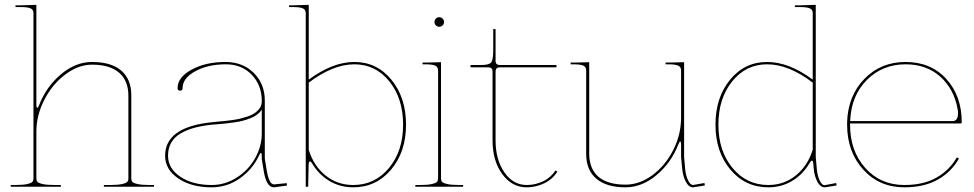

<svg xmlns="http://www.w3.org/2000/svg" viewBox="-20 -782 4080 804"><path d="M24.9 0V-7.3H44.9Q77.1 -7.3 94.5 -11.5Q111.8 -15.6 116 -21Q120.1 -26.4 120.1 -35.2V-727.5Q120.1 -741.2 108.4 -746.8Q96.7 -752.4 67.4 -752.4H44.9V-759.8H67.4L132.3 -761.7V-345.7Q132.3 -330.1 136.2 -330.1Q139.2 -330.1 144 -342.3Q174.3 -419.9 235.6 -471.2Q296.9 -522.5 365.2 -522.5Q445.3 -522.5 487.5 -486.6Q529.8 -450.7 529.8 -382.3V-35.2Q529.8 -26.4 533.9 -21Q538.1 -15.6 555.4 -11.5Q572.8 -7.3 605 -7.3H625V0H415V-7.3H442.4Q474.6 -7.3 491.9 -11.5Q509.3 -15.6 513.4 -21Q517.6 -26.4 517.6 -35.2V-380.9Q517.6 -444.3 478.5 -477.8Q439.5 -511.2 365.2 -511.2Q308.6 -511.2 254.2 -470.7Q199.7 -430.2 166 -364.7Q132.3 -299.3 132.3 -231V-35.2Q132.3 -26.4 136.5 -21Q140.6 -15.6 158 -11.5Q175.3 -7.3 207.5 -7.3H234.9V0Z M671.4 -129.9Q671.4 -249.5 865.7 -270Q871.6 -270.5 891.1 -272.5Q910.6 -274.4 922.1 -275.4Q933.6 -276.4 953.6 -279.3Q973.6 -282.2 986.6 -285.4Q999.5 -288.6 1015.9 -293.9Q1032.2 -299.3 1042.5 -305.7Q1052.7 -312 1061.5 -321.3Q1070.3 -330.6 1073.7 -341.3Q1076.2 -350.1 1076.2 -357.4V-360.4Q1075.7 -426.3 1033.7 -469.5Q991.7 -512.7 925.8 -512.7Q850.6 -512.7 797.6 -483.6Q744.6 -454.6 744.6 -413.1Q744.6 -402.3 734.4 -402.3Q723.6 -402.3 723.6 -413.1Q723.6 -458.5 782.5 -490.5Q841.3 -522.5 924.3 -522.5Q996.1 -522.5 1042.5 -476.8Q1088.9 -431.2 1088.9 -360.4V-117.7L1096.7 -69.8Q1106.4 -10.3 1127 -9.8L1180.7 -15.1L1181.6 -4.9L1127 2.4H1126.5Q1095.2 2.4 1084 -67.9Q1083 -73.2 1081.1 -85.9Q1079.1 -98.6 1077.6 -106.9Q1076.2 -115.2 1076.2 -117.2V-127.9Q1076.2 -141.6 1072.8 -141.6Q1069.3 -141.6 1064.9 -130.9Q1037.6 -72.8 984.4 -35.2Q931.2 2.4 866.2 2.4Q781.2 2.4 726.3 -34.9Q671.4 -72.3 671.4 -129.9ZM683.6 -129.9Q683.6 -76.7 735.1 -42Q786.6 -7.3 866.2 -7.3Q923.3 -7.3 972.4 -39.1Q1021.5 -70.8 1048.8 -120.4Q1076.2 -169.9 1076.2 -222.7V-323.2Q1069.3 -312 1057.4 -302.7Q1045.4 -293.5 1029.1 -287.1Q1012.7 -280.8 997.6 -276.6Q982.4 -272.5 961.2 -269.5Q939.9 -266.6 927 -265.1Q914.1 -263.7 893.3 -262Q872.6 -260.3 866.7 -259.8Q826.2 -255.4 794.9 -247.1Q763.7 -238.8 737.5 -223.9Q711.4 -209 697.5 -185.3Q683.6 -161.6 683.6 -129.9Z M1190.4 -752.4V-759.8H1208L1272.9 -761.7V-448.7Q1373 -522.5 1463.9 -522.5Q1558.1 -522.5 1619.1 -448Q1680.2 -373.5 1680.2 -259.8Q1680.2 -146 1617.7 -71.8Q1555.2 2.4 1459 2.4Q1404.3 2.4 1359.9 -23.9Q1315.4 -50.3 1287.6 -96.7Q1282.2 -106 1277.8 -106Q1272.9 -106 1272.5 -92.8L1270.5 0H1260.3V-727.5Q1260.3 -741.2 1248.5 -746.8Q1236.8 -752.4 1208 -752.4ZM1272.9 -154.3Q1293.5 -87.4 1343 -47.4Q1392.6 -7.3 1459 -7.3Q1549.8 -7.3 1608.9 -78.6Q1668 -149.9 1668 -259.8Q1668 -369.6 1610.4 -441.2Q1552.7 -512.7 1463.9 -512.7Q1374.5 -512.7 1272.9 -436Z M1719.2 0V-7.3H1739.3Q1771.5 -7.3 1788.8 -11.5Q1806.2 -15.6 1810.3 -21Q1814.5 -26.4 1814.5 -35.2V-487.3Q1814.5 -501.5 1802.5 -507.1Q1790.5 -512.7 1761.7 -512.7H1749.5V-520H1761.7L1826.7 -521.5V-35.2Q1826.7 -26.4 1830.8 -21Q1835 -15.6 1852.3 -11.5Q1869.6 -7.3 1901.9 -7.3H1919.4V0ZM1805.2 -675.8Q1799.3 -681.6 1799.3 -689.9Q1799.3 -698.2 1805.2 -704.1Q1811 -710 1819.3 -710Q1827.6 -710 1833.5 -704.1Q1839.4 -698.2 1839.4 -689.9Q1839.4 -681.6 1833.5 -675.8Q1827.6 -669.9 1819.3 -669.9Q1811 -669.9 1805.2 -675.8Z M1950.2 -500V-509.8H1995.1Q2027.8 -509.8 2036.6 -520.5Q2045.4 -531.2 2045.4 -571.3V-660.2H2055.2V-526.9Q2055.2 -509.8 2073.2 -509.8H2310.1V-500H2073.2Q2055.2 -500 2055.2 -482.4V-194.8Q2055.2 -113.3 2092 -60.3Q2128.9 -7.3 2185.5 -7.3Q2221.7 -7.3 2254.4 -22.9Q2287.1 -38.6 2306.2 -68.4L2314 -63.5Q2293.9 -31.2 2258.8 -14.4Q2223.6 2.4 2185.5 2.4Q2123.5 2.4 2083 -53.2Q2042.5 -108.9 2042.5 -194.8V-482.4Q2042.5 -500 2024.9 -500Z M2369.6 -512.7V-520H2382.3L2447.3 -521.5V-139.2Q2447.3 -75.2 2485.8 -42Q2524.4 -8.8 2599.6 -8.8Q2657.7 -8.8 2711.7 -48.3Q2765.6 -87.9 2798.8 -153.1Q2832 -218.3 2832 -289.1V-487.3Q2832 -501.5 2820.3 -507.1Q2808.6 -512.7 2779.8 -512.7H2767.1V-520H2779.8L2844.7 -521.5V-124.5L2849.1 -74.7Q2851.6 -46.9 2861.1 -27.3Q2870.6 -7.8 2881.8 -7.3L2929.7 -15.6L2931.6 -5.4L2883.3 2.4H2882.3Q2864.3 2.4 2852.1 -20.5Q2839.8 -43.5 2836.9 -73.7L2832 -124V-174.3Q2832 -189.9 2828.6 -189.9Q2825.7 -189.9 2820.8 -177.7Q2790.5 -100.1 2729.2 -48.8Q2668 2.4 2599.6 2.4Q2519.5 2.4 2477.1 -33.7Q2434.6 -69.8 2434.6 -137.7V-487.3Q2434.6 -501.5 2422.9 -507.1Q2411.1 -512.7 2382.3 -512.7Z M3192.4 -522.5Q3283.7 -522.5 3383.3 -448.7V-727.5Q3383.3 -741.2 3371.6 -746.8Q3359.9 -752.4 3331.1 -752.4H3308.6V-759.8H3331.1L3396 -761.7V-124.5L3400.4 -74.7Q3402.8 -46.4 3412.1 -26.6Q3421.4 -6.8 3432.6 -6.3L3481.4 -15.6L3483.4 -5.4L3434.6 2.4H3433.6Q3415.5 2.4 3403.1 -20.5Q3390.6 -43.5 3387.7 -73.7L3385.7 -96.2Q3384.3 -109.4 3380.4 -109.4Q3376 -109.4 3370.1 -99.1Q3342.3 -51.8 3297.6 -24.7Q3252.9 2.4 3197.3 2.4Q3101.1 2.4 3038.6 -71.8Q2976.1 -146 2976.1 -259.8Q2976.1 -373.5 3037.1 -448Q3098.1 -522.5 3192.4 -522.5ZM3197.3 -7.3Q3263.7 -7.3 3313.2 -47.9Q3362.8 -88.4 3383.3 -155.3V-436Q3282.7 -512.7 3192.4 -512.7Q3103.5 -512.7 3045.9 -441.2Q2988.3 -369.6 2988.3 -259.8Q2988.3 -149.9 3047.4 -78.6Q3106.4 -7.3 3197.3 -7.3Z M3527.3 -259.8V-270.5Q3530.8 -380.9 3599.6 -451.7Q3668.5 -522.5 3772 -522.5Q3877.9 -522.5 3942.6 -451.4Q4007.3 -380.4 4007.3 -270Q4007.3 -265.1 4002 -265.1H3539.6V-259.8Q3539.6 -149.9 3603.3 -78.6Q3667 -7.3 3767.1 -7.3Q3847.7 -7.3 3902.1 -38.6Q3956.5 -69.8 3986.8 -123L3995.6 -118.2Q3964.4 -62.5 3907.2 -30Q3850.1 2.4 3767.1 2.4Q3662.1 2.4 3594.7 -72Q3527.3 -146.5 3527.3 -259.8ZM3540 -274.9H3969.2Q3991.7 -274.9 3991.7 -309.1Q3991.7 -317.4 3990.2 -324.2Q3975.1 -409.7 3917.2 -461.2Q3859.4 -512.7 3772 -512.7Q3675.8 -512.7 3610.1 -447.3Q3544.4 -381.8 3540 -274.9Z"/></svg>

Font: Znikomit
Style: Regular
Weight: 100
Designer: gluk
Foundry: gluk
Version: Version 0.53